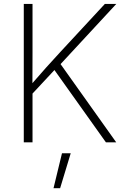

<svg xmlns="http://www.w3.org/2000/svg" viewBox="-20 -748 663 1009"><path d="M105 0H150.9V-256.3L266.1 -379.9L536.6 0H590.8L298.3 -411.1L591.3 -727.5H531.2L296.4 -474.1C244.6 -418.5 199.7 -367.7 150.4 -311L150.9 -472.2V-727.5H105ZM261.2 241.2H295.9L351.6 57.6H305.7Z"/></svg>

Font: Raveo ExtraLight
Style: Regular
Weight: 200
Designer: Jakub Foglar, Rasmus Andersson (Inter)
Foundry: Jakubfoglar.com
Version: Version 1.100;Glyphs 3.2.3 (3260)